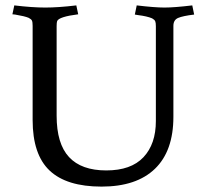

<svg xmlns="http://www.w3.org/2000/svg" viewBox="-20 -678 764 712"><path d="M558 -229V-581Q558 -594 555.5 -599.5Q553 -605 544 -610Q525 -618 492 -622L480 -624L487 -658Q554 -650 590 -650Q626 -650 693 -658L700 -624Q658 -619 640.5 -611.5Q623 -604 623 -582V-245Q623 -118 554.5 -52Q486 14 356.5 14Q227 14 164 -45.5Q101 -105 101 -233V-582Q101 -596 98.5 -601.5Q96 -607 86 -612Q72 -618 36 -624L26 -625L33 -658Q100 -650 148 -650Q196 -650 263 -658L270 -625Q199 -616 192 -600Q190 -595 190 -581V-249Q190 -145 236 -95.5Q282 -46 374 -46Q466 -46 512 -95Q558 -144 558 -229Z"/></svg>

Font: Buenard
Style: Regular
Weight: 400
Designer: Gustavo Ibarra
Foundry: FontFuror
Version: Version 1.001 2011